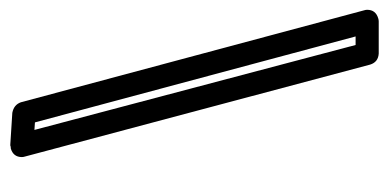

<svg xmlns="http://www.w3.org/2000/svg" viewBox="-216 -560 773 382"><g transform="rotate(90 171.0 -369.5)"><path d="M23 -736H87Q104 -735 109 -719L292 -32Q293 -29 293 -26Q293 -9 276 -4Q272 -4 270 -3H268L205 -7Q189 -10 184 -24L1 -707Q0 -710 0 -713Q0 -730 17 -735Q20 -736 23 -736ZM53 -690 224 -52 239 -51 70 -690Z"/></g></svg>

Font: Santa Chrismast Display
Style: Regular
Weight: 400
Designer: MUHAMMAD YONI
Version: Version 001.000